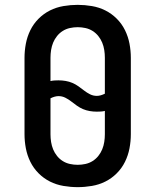

<svg xmlns="http://www.w3.org/2000/svg" viewBox="-20 -763 640 791"><path d="M300 8Q271 8 241.5 3Q212 -2 186 -15Q160 -28 139 -49Q118 -70 105 -96.5Q92 -123 86.5 -152Q81 -181 81 -210V-525Q81 -554 86.5 -583Q92 -612 105 -638.5Q118 -665 139 -686Q160 -707 186 -720Q212 -733 241.5 -738Q271 -743 300 -743Q329 -743 358.5 -738Q388 -733 414 -720Q440 -707 461 -686Q482 -665 495 -638.5Q508 -612 513.5 -583Q519 -554 519 -525V-210Q519 -181 513.5 -152Q508 -123 495 -96.5Q482 -70 461 -49Q440 -28 414 -15Q388 -2 358.5 3Q329 8 300 8ZM379 -368Q387 -368 395.5 -370.5Q404 -373 412 -377V-525Q412 -541 409.5 -557Q407 -573 401 -587.5Q395 -602 385 -614.5Q375 -627 361.5 -635.5Q348 -644 332 -647.5Q316 -651 300 -651Q284 -651 268 -647.5Q252 -644 238.5 -635.5Q225 -627 215 -614.5Q205 -602 199 -587.5Q193 -573 190.5 -557Q188 -541 188 -525V-429Q196 -431 204.5 -431.5Q213 -432 221 -432Q236 -432 250.5 -429.5Q265 -427 278 -421.5Q291 -416 303 -407.5Q315 -399 326.5 -390Q338 -381 351 -374.5Q364 -368 379 -368ZM300 -84Q316 -84 332 -87.5Q348 -91 361.5 -99.5Q375 -108 385 -120.5Q395 -133 401 -147.5Q407 -162 409.5 -178Q412 -194 412 -210V-306Q404 -304 395.5 -303.5Q387 -303 379 -303Q364 -303 349.5 -305.5Q335 -308 322 -313.5Q309 -319 297 -327.5Q285 -336 273.5 -345Q262 -354 249 -360.5Q236 -367 221 -367Q213 -367 204.5 -364.5Q196 -362 188 -358V-210Q188 -194 190.5 -178Q193 -162 199 -147.5Q205 -133 215 -120.5Q225 -108 238.5 -99.5Q252 -91 268 -87.5Q284 -84 300 -84Z"/></svg>

Font: Iosevka Etoile Semibold
Style: Regular
Weight: 600
Designer: Belleve Invis
Foundry: Belleve Invis
Version: Version 22.1.2; ttfautohint (v1.8.4)